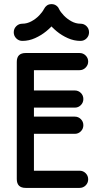

<svg xmlns="http://www.w3.org/2000/svg" viewBox="-20 -918 499 938"><path d="M368.8 -84Q386.2 -84 398.5 -71.8Q410.8 -59.5 410.8 -42Q410.8 -24.5 398.5 -12.2Q386.2 0 368.8 0H105.5Q62 0 62 -43.5V-615.5Q62 -659 105.5 -659H368.8Q386.2 -659 398.5 -646.8Q410.8 -634.5 410.8 -617.2Q410.8 -600.5 398.5 -587.9Q386.2 -575.2 368.8 -575.2H145.8V-84ZM345.5 -348.2Q362.8 -348.2 375 -336Q387.2 -323.8 387.2 -306.2Q387.2 -288.8 375 -276.5Q362.8 -264.2 345.5 -264.2H104Q86.5 -264.2 74.2 -276.5Q62 -288.8 62 -306.2Q62 -323.8 74.2 -336Q86.5 -348.2 104 -348.2ZM345.5 -476Q362.8 -476 375 -463.9Q387.2 -451.8 387.2 -434.2Q387.2 -416.8 375 -404.5Q362.8 -392.2 345.5 -392.2H104Q86.5 -392.2 74.2 -404.5Q62 -416.8 62 -434.2Q62 -451.8 74.2 -463.9Q86.5 -476 104 -476ZM194.8 -873.8Q200.2 -884.8 209.2 -891.2Q218.2 -897.8 232 -897.8Q244.8 -897.8 254.2 -891.2Q263.8 -884.8 268.5 -873.8Q275.8 -859 291.9 -842.2Q308 -825.5 329.1 -813.9Q350.2 -802.2 373.2 -802.2Q390.8 -802.2 402.9 -790Q415 -777.8 415 -760.2Q415 -742.8 402.9 -730.5Q390.8 -718.2 373.2 -718.2Q341 -718.2 311 -731.8Q281 -745.2 256.9 -765.2Q232.8 -785.2 217.5 -805.2H245.8Q230.2 -785.2 205.8 -765.2Q181.2 -745.2 151.4 -731.8Q121.5 -718.2 89.2 -718.2Q71.8 -718.2 59.5 -730.5Q47.2 -742.8 47.2 -760.2Q47.2 -777.8 59.5 -790Q71.8 -802.2 89.2 -802.2Q112 -802.2 133.5 -813.9Q155 -825.5 171.1 -842.2Q187.2 -859 194.8 -873.8Z"/></svg>

Font: Libertine-Super Thin
Style: Regular
Weight: 100
Designer: Bastien Sozeau
Foundry: NBR — Bastien Sozeau
Version: Version 2.003;gftools[0.9.33]